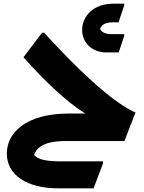

<svg xmlns="http://www.w3.org/2000/svg" viewBox="-20 -764 782 1040"><path d="M555 -480H623L653 -570V-579H582C551 -579 529 -590 522 -608C534 -637 561 -643 594 -643H622L653 -735V-744H593C489 -744 425 -679 425 -601C425 -534 478 -480 555 -480ZM334 0H654L714 -155C645 -183 497 -282 219 -587H208L107 -454C222 -324 341 -212 442 -149H354C117 -149 17 -43 17 68C17 185 129 256 292 256H487L538 121V110H312C234 110 186 101 165 76C177 35 220 0 334 0Z"/></svg>

Font: Kufam Arabic Latin Roman Bold
Style: Regular
Weight: 700
Designer: Wael Morcos & Artur Schmal
Version: Version 1.200;PS 001.200;hotconv 1.0.88;makeotf.lib2.5.64775